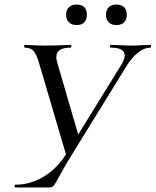

<svg xmlns="http://www.w3.org/2000/svg" viewBox="-20 -822 683 842"><path d="M527 -579Q527 -613 466 -613Q462 -613 462 -619Q462 -625 465 -625L504 -624Q536 -622 560 -622Q579 -622 603 -624L639 -625Q643 -625 642.5 -619Q642 -613 639 -613Q613 -613 586 -592Q559 -571 534 -531L293 -140Q273 -108 258 -81Q243 -54 238 -45Q222 -15 215.5 -7.5Q209 0 196 0H48Q44 0 44 -6Q44 -12 48 -12Q113 -12 172 -47.5Q231 -83 273 -151L512 -538Q527 -562 527 -579ZM89 -613Q86 -613 86 -619Q86 -625 89 -625L121 -624Q149 -622 174 -622Q218 -622 258 -624Q270 -625 289 -625Q293 -625 293 -619Q293 -613 289 -613Q227 -613 227 -572Q227 -563 230 -551L328 -215L274 -129L152 -543Q141 -582 128 -597.5Q115 -613 89 -613ZM270 -758Q270 -779 282.5 -790.5Q295 -802 316 -802Q338 -802 349.5 -790.5Q361 -779 361 -758Q361 -736 349.5 -724Q338 -712 316 -712Q295 -712 282.5 -724Q270 -736 270 -758ZM445 -758Q445 -779 457 -790.5Q469 -802 491 -802Q512 -802 524 -790.5Q536 -779 536 -758Q536 -736 524 -724Q512 -712 491 -712Q469 -712 457 -724Q445 -736 445 -758Z"/></svg>

Font: Cormorant Garamond Medium
Style: Italic
Weight: 500
Italic angle: -10°
Designer: Christian Thalmann (Catharsis Fonts)
Foundry: Catharsis Fonts
Version: Version 4.000